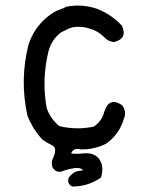

<svg xmlns="http://www.w3.org/2000/svg" viewBox="-20 -556 540 702"><path d="M221.7 -531.2Q279.3 -543 335.9 -523.4Q387.7 -502.9 425.8 -461.9Q447.3 -414.1 396.5 -402.3Q374 -404.3 359.4 -421.9Q335.9 -444.3 305.7 -452.1Q287.1 -458 266.1 -458Q245.1 -458 229.5 -450.7Q213.9 -443.4 203.1 -437.5Q169.9 -412.1 158.2 -372.1Q131.8 -267.6 150.4 -162.1Q164.1 -121.1 197.3 -94.7Q259.8 -80.1 322.3 -92.8Q352.5 -112.3 361.3 -147.5Q378.9 -203.1 425.8 -171.9Q445.3 -148.4 431.6 -118.2Q415 -63.5 367.2 -30.3Q324.2 -8.8 275.4 -9.8Q248 -16.6 240.2 4.9Q259.8 7.8 283.7 4.9Q307.6 2 325.2 10.7Q342.8 19.5 350.6 40.5Q358.4 61.5 349.6 92.8Q302.7 126 244.1 126Q224.6 116.2 230.5 94.7Q248 70.3 270 68.8Q292 67.4 275.4 60.5Q258.8 53.7 214.8 67.4Q187.5 81.1 171.9 55.7Q166 38.1 173.8 22Q181.6 5.9 181.6 -7.3Q181.6 -20.5 166 -27.3Q150.4 -34.2 134.8 -45.9Q99.6 -84 80.1 -133.8Q51.8 -263.7 84 -391.6Q102.5 -450.2 148.4 -490.2Q174.8 -512.7 194.8 -519.5Q214.8 -526.4 221.7 -531.2Z"/></svg>

Font: NaikaiFont
Style: Regular
Weight: 400
Version: Version 1.67